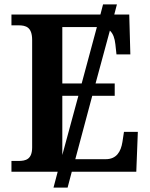

<svg xmlns="http://www.w3.org/2000/svg" viewBox="-20 -780 682 872"><path d="M599 0 606 -181H543L536 -135C529 -91 509 -57 460 -57H322L399 -345H501V-401H414L479 -641C494 -627 501 -606 504 -579L509 -533H572L567 -714H499L511 -760H448L436 -714H32V-665H63C98 -665 126 -657 126 -598V-111C126 -56 97 -49 63 -49H32V0H242L223 72H287L306 0ZM263 -401V-657H420L351 -401ZM263 -345H336L263 -76Z"/></svg>

Font: Noto Serif Semi
Style: Regular
Weight: 600
Designer: Monotype Design Team
Foundry: Monotype Imaging Inc.
Version: Version 1.002